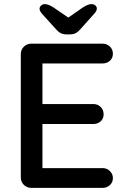

<svg xmlns="http://www.w3.org/2000/svg" viewBox="-20 -912 611 932"><path d="M132 -700H478Q499 -700 513.5 -686Q528 -672 528 -651Q528 -630 513.5 -617Q499 -604 478 -604H176L186 -621V-397L177 -407H433Q454 -407 468.5 -393Q483 -379 483 -357Q483 -336 468.5 -323Q454 -310 433 -310H179L186 -319V-88L179 -96H478Q499 -96 513.5 -81.5Q528 -67 528 -48Q528 -27 513.5 -13.5Q499 0 478 0H132Q111 0 96 -14.5Q81 -29 81 -51V-649Q81 -671 96 -685.5Q111 -700 132 -700ZM295 -815 381 -875Q395 -884 405 -888Q415 -892 424 -892Q436 -892 443 -885.5Q450 -879 450 -871Q450 -865 447.5 -859.5Q445 -854 437 -845L370 -770Q359 -757 347 -751Q335 -745 318 -745H304Q287 -745 275 -751Q263 -757 252 -770L184 -845Q177 -854 174.5 -859Q172 -864 172 -870Q172 -878 179.5 -885Q187 -892 198 -892Q215 -892 241 -875L327 -816Z"/></svg>

Font: Quicksand SemiBold
Style: Regular
Weight: 600
Designer: Andrew Paglinawan
Foundry: Andrew Paglinawan
Version: Version 3.006